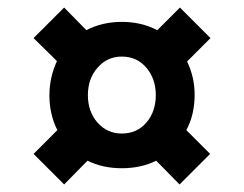

<svg xmlns="http://www.w3.org/2000/svg" viewBox="-20 -532 646 509"><path d="M474 -187 537 -124 456 -43 394 -106Q354 -86 303 -86Q252 -86 212 -106L150 -43L69 -124L132 -187Q111 -229 111 -279Q111 -327 131 -370L69 -431L150 -512L209 -452Q251 -474 303 -474Q355 -474 397 -452L457 -512L538 -431L476 -369Q496 -327 496 -281Q496 -228 474 -187ZM303 -178Q343 -178 368 -207Q393 -236 393 -280Q393 -323 368 -352.5Q343 -382 303 -382Q264 -382 238.5 -352.5Q213 -323 213 -280Q213 -236 238.5 -207Q264 -178 303 -178Z"/></svg>

Font: MartelSansBold
Style: Bold
Weight: 700
Designer: Dan Reynolds and Mathieu Réguer
Foundry: Dan Reynolds and Mathieu Réguer
Version: Version 1.002; ttfautohint (v1.1) -l 5 -r 5 -G 72 -x 0 -D la